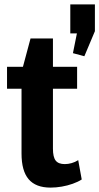

<svg xmlns="http://www.w3.org/2000/svg" viewBox="-20 -844 452 874"><path d="M210 10Q143 10 110.5 -28Q78 -66 78 -145V-516L119 -669H221V-167Q221 -129 233.5 -113Q246 -97 275 -97Q290 -97 306 -101.5Q322 -106 336 -115L352 -27Q335 -16 311 -7.5Q287 1 261 5.5Q235 10 210 10ZM12 -540H331V-440H12ZM412 -824V-702L364 -588L312 -602L348 -781L384 -692H300V-824Z"/></svg>

Font: Pathway Extreme Condensed
Style: Bold
Weight: 700
Width: 3
Version: Version 1.001;gftools[0.9.26]